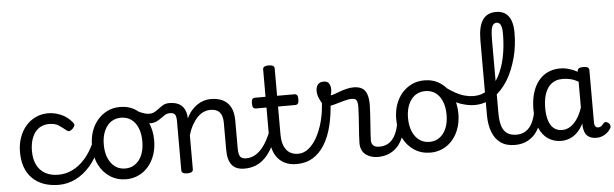

<svg xmlns="http://www.w3.org/2000/svg" viewBox="-57 -1191 4556 1424"><g transform="rotate(-5 2221.5 -479.5)"><path d="M332 17Q205 17 134 -53Q63 -123 63 -250Q63 -309 80.5 -358Q98 -407 129 -443Q160 -479 202.5 -499Q245 -519 296 -519Q342 -519 390 -499Q438 -479 474 -435Q485 -421 482 -411.5Q479 -402 468 -390Q455 -377 444 -374Q433 -371 421 -381Q393 -404 366.5 -421.5Q340 -439 296 -439Q263 -439 236 -426Q209 -413 190.5 -388Q172 -363 162 -328.5Q152 -294 152 -250Q152 -190 173 -147Q194 -104 235 -81Q276 -58 332 -58Q346 -58 353.5 -46.5Q361 -35 361 -20.5Q361 -6 354 5.5Q347 17 332 17Z M330 17Q321 17 316.5 5.5Q312 -6 312 -20.5Q312 -35 317 -46.5Q322 -58 332 -58Q387 -58 437 -82Q487 -106 529 -152.5Q571 -199 602 -266Q607 -276 619.5 -273Q632 -270 642 -260.5Q652 -251 648 -241Q615 -157 565 -99.5Q515 -42 455 -12.5Q395 17 330 17Z M831 19Q764 19 711.5 -15Q659 -49 629 -109.5Q599 -170 599 -250Q599 -309 616 -358Q633 -407 664.5 -443Q696 -479 738 -499Q780 -519 831 -519Q898 -519 950 -484.5Q1002 -450 1032 -389.5Q1062 -329 1062 -251Q1062 -204 1051 -163Q1040 -122 1019.5 -88.5Q999 -55 970.5 -31Q942 -7 906.5 6Q871 19 831 19ZM831 -61Q864 -61 890 -74.5Q916 -88 935 -113Q954 -138 964 -173Q974 -208 974 -251Q974 -308 956.5 -350.5Q939 -393 907 -416Q875 -439 831 -439Q799 -439 772 -426Q745 -413 726 -387.5Q707 -362 697 -327.5Q687 -293 687 -250Q687 -193 705 -150.5Q723 -108 755 -84.5Q787 -61 831 -61Z M1043 -379Q1030 -379 1012.5 -384Q995 -389 976 -398Q957 -407 938 -418Q923 -427 920 -439.5Q917 -452 921 -463.5Q925 -475 933.5 -480.5Q942 -486 949 -481Q981 -464 1003 -457Q1025 -450 1042 -450Q1067 -450 1084.5 -460Q1102 -470 1118.5 -483Q1135 -496 1153 -506Q1171 -516 1198 -516Q1210 -516 1216 -504.5Q1222 -493 1222 -478.5Q1222 -464 1215.5 -452.5Q1209 -441 1195 -441Q1175 -441 1160 -432Q1145 -423 1128.5 -410.5Q1112 -398 1092 -388.5Q1072 -379 1043 -379Z M1712 17Q1682 17 1658.5 8.5Q1635 0 1619.5 -18.5Q1604 -37 1596 -65.5Q1588 -94 1588 -135V-334Q1588 -368 1578.5 -391.5Q1569 -415 1549 -427Q1529 -439 1495 -439Q1471 -439 1446.5 -428.5Q1422 -418 1400.5 -396Q1379 -374 1360.5 -341.5Q1342 -309 1329 -264V-11Q1329 2 1318 8.5Q1307 15 1285 15Q1264 15 1253.5 8.5Q1243 2 1243 -11V-377Q1243 -413 1233 -427Q1223 -441 1195 -441Q1182 -441 1175.5 -452.5Q1169 -464 1169 -478.5Q1169 -493 1176 -504.5Q1183 -516 1198 -516Q1226 -516 1247.5 -509.5Q1269 -503 1284.5 -490.5Q1300 -478 1309.5 -459.5Q1319 -441 1323 -417L1325 -390Q1340 -423 1360.5 -447Q1381 -471 1404.5 -487Q1428 -503 1454 -511Q1480 -519 1507 -519Q1556 -519 1593.5 -501.5Q1631 -484 1652.5 -445.5Q1674 -407 1674 -343V-138Q1674 -94 1686 -76Q1698 -58 1731 -58Q1745 -58 1752 -46.5Q1759 -35 1757.5 -20.5Q1756 -6 1745 5.5Q1734 17 1712 17Z M1712 17Q1698 17 1691.5 5.5Q1685 -6 1686.5 -20.5Q1688 -35 1699 -46.5Q1710 -58 1731 -58Q1761 -58 1788.5 -71Q1816 -84 1840 -109Q1864 -134 1886 -173Q1908 -212 1927 -264Q1932 -279 1944.5 -278Q1957 -277 1966 -268Q1975 -259 1972 -248Q1951 -180 1925.5 -130.5Q1900 -81 1868 -48Q1836 -15 1797.5 1Q1759 17 1712 17Z M2100 17Q2054 17 2019.5 2Q1985 -13 1961 -41.5Q1937 -70 1925 -112.5Q1913 -155 1913 -211V-420H1835Q1821 -420 1814.5 -429Q1808 -438 1808 -460Q1808 -483 1814.5 -491.5Q1821 -500 1835 -500H1913V-704Q1913 -717 1923.5 -723.5Q1934 -730 1956 -730Q1977 -730 1988 -723.5Q1999 -717 1999 -704V-500H2126Q2141 -500 2147.5 -491.5Q2154 -483 2154 -460Q2154 -438 2147.5 -429Q2141 -420 2126 -420H1999V-214Q1999 -176 2006.5 -147.5Q2014 -119 2029 -99Q2044 -79 2066.5 -68.5Q2089 -58 2118 -58Q2132 -58 2139 -46.5Q2146 -35 2144.5 -20.5Q2143 -6 2132 5.5Q2121 17 2100 17Z M2100 17Q2081 17 2074.5 5.5Q2068 -6 2072 -20.5Q2076 -35 2088 -46.5Q2100 -58 2119 -58Q2160 -58 2196 -87Q2232 -116 2260 -167Q2288 -218 2305.5 -285.5Q2323 -353 2326 -430Q2327 -442 2337 -447Q2347 -452 2359.5 -451Q2372 -450 2381.5 -444Q2391 -438 2390 -426Q2385 -325 2365 -244Q2345 -163 2309 -104.5Q2273 -46 2221 -14.5Q2169 17 2100 17Z M2703 17Q2678 17 2655.5 10Q2633 3 2615 -10.5Q2597 -24 2587 -46Q2577 -68 2577 -98Q2577 -123 2579.5 -157.5Q2582 -192 2584.5 -230.5Q2587 -269 2589.5 -304.5Q2592 -340 2592 -366Q2592 -403 2583 -416Q2574 -429 2550 -429Q2523 -429 2488 -419Q2453 -409 2420 -399.5Q2387 -390 2367 -390Q2349 -390 2332.5 -409.5Q2316 -429 2305 -457Q2294 -485 2294 -512Q2294 -530 2300.5 -544.5Q2307 -559 2320 -567Q2333 -575 2351 -575Q2381 -575 2392 -556Q2403 -537 2403 -512Q2403 -501 2401 -489.5Q2399 -478 2395 -469Q2405 -469 2423.5 -475.5Q2442 -482 2466 -491Q2490 -500 2517 -506.5Q2544 -513 2570 -513Q2607 -513 2631 -499Q2655 -485 2666.5 -454.5Q2678 -424 2678 -373Q2678 -348 2675.5 -311.5Q2673 -275 2670.5 -236Q2668 -197 2665.5 -163.5Q2663 -130 2663 -111Q2663 -84 2678 -71Q2693 -58 2722 -58Q2736 -58 2743 -46.5Q2750 -35 2748.5 -20.5Q2747 -6 2736 5.5Q2725 17 2703 17Z M2705 17Q2691 17 2684.5 5.5Q2678 -6 2679.5 -20.5Q2681 -35 2692 -46.5Q2703 -58 2724 -58Q2751 -58 2773.5 -67Q2796 -76 2814.5 -95Q2833 -114 2846.5 -144Q2860 -174 2868 -215Q2871 -230 2884 -233.5Q2897 -237 2909 -232Q2921 -227 2919 -212Q2911 -153 2892.5 -109.5Q2874 -66 2846.5 -38.5Q2819 -11 2783.5 3Q2748 17 2705 17Z M3096 19Q3029 19 2976.5 -15Q2924 -49 2894 -109.5Q2864 -170 2864 -250Q2864 -309 2881 -358Q2898 -407 2929.5 -443Q2961 -479 3003 -499Q3045 -519 3096 -519Q3163 -519 3215 -484.5Q3267 -450 3297 -389.5Q3327 -329 3327 -251Q3327 -204 3316 -163Q3305 -122 3284.5 -88.5Q3264 -55 3235.5 -31Q3207 -7 3171.5 6Q3136 19 3096 19ZM3096 -61Q3129 -61 3155 -74.5Q3181 -88 3200 -113Q3219 -138 3229 -173Q3239 -208 3239 -251Q3239 -308 3221.5 -350.5Q3204 -393 3172 -416Q3140 -439 3096 -439Q3064 -439 3037 -426Q3010 -413 2991 -387.5Q2972 -362 2962 -327.5Q2952 -293 2952 -250Q2952 -193 2970 -150.5Q2988 -108 3020 -84.5Q3052 -61 3096 -61Z M3453 -304Q3403 -304 3343.5 -325Q3284 -346 3215 -402Q3203 -412 3203 -423.5Q3203 -435 3210 -444.5Q3217 -454 3226.5 -458.5Q3236 -463 3242 -458Q3281 -428 3317 -408.5Q3353 -389 3387 -380Q3421 -371 3451 -371Q3482 -371 3509 -379.5Q3536 -388 3559.5 -404Q3583 -420 3603.5 -443Q3624 -466 3640.5 -496Q3657 -526 3669.5 -560.5Q3682 -595 3690.5 -635.5Q3699 -676 3703.5 -720.5Q3708 -765 3708 -813Q3708 -828 3721 -835.5Q3734 -843 3751 -843Q3768 -843 3781 -835.5Q3794 -828 3794 -813Q3794 -766 3788.5 -719.5Q3783 -673 3771 -628.5Q3759 -584 3742.5 -542.5Q3726 -501 3704 -465Q3682 -429 3655 -399.5Q3628 -370 3596.5 -348.5Q3565 -327 3529 -315.5Q3493 -304 3453 -304Z M3725 17Q3661 17 3619.5 -12.5Q3578 -42 3557.5 -96Q3537 -150 3537 -223V-778Q3537 -880 3570 -929Q3603 -978 3670 -978Q3711 -978 3738.5 -959.5Q3766 -941 3780 -904.5Q3794 -868 3794 -813Q3794 -794 3781 -785Q3768 -776 3751 -776Q3734 -776 3721 -785Q3708 -794 3708 -813Q3708 -843 3703.5 -861.5Q3699 -880 3690 -889Q3681 -898 3668 -898Q3653 -898 3642.5 -886.5Q3632 -875 3627.5 -847.5Q3623 -820 3623 -773V-226Q3623 -171 3635 -133Q3647 -95 3674 -76.5Q3701 -58 3744 -58Q3758 -58 3764.5 -46.5Q3771 -35 3769.5 -20.5Q3768 -6 3757 5.5Q3746 17 3725 17Z M3725 17Q3711 17 3704.5 5.5Q3698 -6 3699.5 -20.5Q3701 -35 3712 -46.5Q3723 -58 3744 -58Q3771 -58 3793.5 -67Q3816 -76 3834.5 -95Q3853 -114 3866.5 -144Q3880 -174 3888 -215Q3891 -230 3904 -233.5Q3917 -237 3929 -232Q3941 -227 3939 -212Q3931 -153 3912.5 -109.5Q3894 -66 3866.5 -38.5Q3839 -11 3803.5 3Q3768 17 3725 17Z M4071 17Q4016 17 3973.5 -11Q3931 -39 3907.5 -94Q3884 -149 3884 -232Q3884 -284 3893.5 -328.5Q3903 -373 3922 -408.5Q3941 -444 3968 -468.5Q3995 -493 4030 -506Q4065 -519 4108 -519Q4140 -519 4173 -509.5Q4206 -500 4236 -483V-487Q4236 -501 4247 -508Q4258 -515 4280 -515Q4302 -515 4312.5 -508.5Q4323 -502 4323 -488V-99Q4323 -85 4326.5 -76Q4330 -67 4336.5 -63Q4343 -59 4351 -59Q4361 -59 4367.5 -62Q4374 -65 4380.5 -71.5Q4387 -78 4396 -88Q4402 -95 4411 -93.5Q4420 -92 4430 -85Q4440 -76 4442.5 -65.5Q4445 -55 4440 -46Q4429 -27 4412.5 -13Q4396 1 4376 9Q4356 17 4334 17Q4311 17 4294 11.5Q4277 6 4264.5 -5.5Q4252 -17 4246 -33.5Q4240 -50 4237 -71Q4237 -76 4236.5 -83Q4236 -90 4236 -98Q4214 -55 4187 -30Q4160 -5 4130.5 6Q4101 17 4071 17ZM3972 -235Q3972 -183 3984 -144Q3996 -105 4021 -84Q4046 -63 4084 -63Q4115 -63 4143 -80Q4171 -97 4195 -131.5Q4219 -166 4236 -217V-409Q4205 -427 4176.5 -433.5Q4148 -440 4118 -440Q4091 -440 4068.5 -432Q4046 -424 4028 -407.5Q4010 -391 3997.5 -366.5Q3985 -342 3978.5 -309.5Q3972 -277 3972 -235Z"/></g></svg>

Font: Playwrite IT Trad
Style: Regular
Weight: 400
Designer: Veronika Burian, José Scaglione
Foundry: TypeTogether
Version: Version 1.002